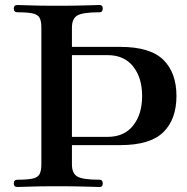

<svg xmlns="http://www.w3.org/2000/svg" viewBox="-20 -746 745 766"><path d="M50 0Q35 0 35 -14Q35 -29 50 -29Q92 -29 112 -34Q132 -39 138.5 -52.5Q145 -66 145 -90V-636Q145 -661 138.5 -674Q132 -687 112 -692Q92 -697 50 -697Q35 -697 35 -712Q35 -726 50 -726Q60 -726 99.5 -724.5Q139 -723 206 -723Q276 -723 321.5 -724.5Q367 -726 377 -726Q390 -726 390 -712Q390 -697 377 -697Q311 -697 289 -684.5Q267 -672 267 -636V-559H459Q579 -559 631.5 -507.5Q684 -456 684 -363Q684 -270 631.5 -218.5Q579 -167 459 -167H267V-90Q267 -54 289 -41.5Q311 -29 377 -29Q390 -29 390 -14Q390 0 377 0Q367 0 321.5 -1.5Q276 -3 206 -3Q139 -3 99.5 -1.5Q60 0 50 0ZM267 -200H410Q475 -200 511 -245Q547 -290 547 -363Q547 -436 511 -481Q475 -526 410 -526H267Z"/></svg>

Font: Zen Antique
Style: Regular
Weight: 400
Designer: Yoshimichi Ohira
Foundry: Positype
Version: Version 1.001